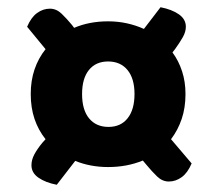

<svg xmlns="http://www.w3.org/2000/svg" viewBox="-20 -552 605 531"><path d="M493 -292Q493 -254 482.5 -223Q472 -192 453 -167L510 -100Q499 -74 482.5 -62Q466 -50 447 -50Q429 -50 414.5 -64Q400 -78 386 -95L375 -108Q331 -90 279 -90Q230 -90 188 -107L137 -41Q106 -47 86.5 -60.5Q67 -74 67 -95Q67 -110 75 -125Q83 -140 97 -157L106 -167Q86 -192 75.5 -223Q65 -254 65 -292Q65 -329 75.5 -360Q86 -391 106 -416L55 -478Q66 -504 82.5 -516Q99 -528 118 -528Q136 -528 150.5 -514Q165 -500 179 -483L185 -475Q227 -493 279 -493Q306 -493 331 -487.5Q356 -482 378 -472L424 -532Q455 -526 474.5 -512.5Q494 -499 494 -478Q494 -464 485.5 -449Q477 -434 464 -416L457 -407Q474 -384 483.5 -355Q493 -326 493 -292ZM207 -292Q207 -248 226.5 -224.5Q246 -201 280 -201Q314 -201 333 -225Q352 -249 352 -292Q352 -335 332.5 -358.5Q313 -382 279 -382Q245 -382 226 -358.5Q207 -335 207 -292Z"/></svg>

Font: Baloo Paaji
Style: Regular
Weight: 400
Designer: Shuchita Grover and Ek Type
Foundry: Ek Type
Version: Version 1.007;PS 1.000;hotconv 1.0.88;makeotf.lib2.5.647800